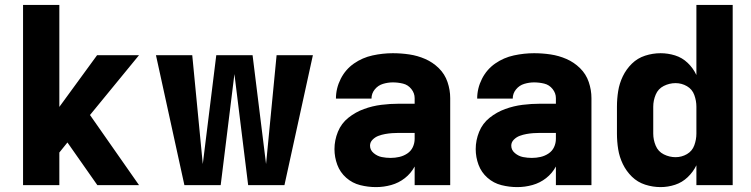

<svg xmlns="http://www.w3.org/2000/svg" viewBox="-20 -755 3064 783"><path d="M74 0H222V-133L255 -174L377 0H547L347 -286L547 -530H376L222 -319V-735H74Z M732 0H880L936 -453L992 0H1140L1256 -530H1108L1065 -86L1010 -530H862L807 -86L764 -530H616Z M1514 8Q1545 8 1575.5 -0.5Q1606 -9 1631 -28.5Q1656 -48 1671 -76V0H1816V-355Q1816 -388 1805 -420.5Q1794 -453 1769.5 -477Q1745 -501 1714 -514.5Q1683 -528 1649.5 -533Q1616 -538 1582 -538Q1541 -538 1499.5 -529Q1458 -520 1423.5 -496Q1389 -472 1369.5 -433.5Q1350 -395 1350 -353H1495Q1495 -374 1508.5 -390.5Q1522 -407 1542 -413Q1562 -419 1582 -419Q1603 -419 1623.5 -414Q1644 -409 1657.5 -392Q1671 -375 1671 -355V-332H1607Q1571 -332 1535 -327.5Q1499 -323 1464.5 -310.5Q1430 -298 1401 -275Q1372 -252 1358 -217.5Q1344 -183 1344 -147Q1344 -114 1355.5 -83Q1367 -52 1392 -30Q1417 -8 1449 0Q1481 8 1513 8ZM1573 -111Q1555 -111 1537 -114.5Q1519 -118 1504 -130.5Q1489 -143 1489 -161Q1489 -175 1499.5 -185.5Q1510 -196 1523.5 -201Q1537 -206 1551 -208.5Q1565 -211 1579 -212Q1593 -213 1607 -213H1671V-189Q1671 -171 1663.5 -155Q1656 -139 1641 -129Q1626 -119 1608.5 -115Q1591 -111 1573 -111Z M2090 8Q2121 8 2151.5 -0.5Q2182 -9 2207 -28.5Q2232 -48 2247 -76V0H2392V-355Q2392 -388 2381 -420.5Q2370 -453 2345.5 -477Q2321 -501 2290 -514.5Q2259 -528 2225.5 -533Q2192 -538 2158 -538Q2117 -538 2075.5 -529Q2034 -520 1999.5 -496Q1965 -472 1945.5 -433.5Q1926 -395 1926 -353H2071Q2071 -374 2084.5 -390.5Q2098 -407 2118 -413Q2138 -419 2158 -419Q2179 -419 2199.5 -414Q2220 -409 2233.5 -392Q2247 -375 2247 -355V-332H2183Q2147 -332 2111 -327.5Q2075 -323 2040.5 -310.5Q2006 -298 1977 -275Q1948 -252 1934 -217.5Q1920 -183 1920 -147Q1920 -114 1931.5 -83Q1943 -52 1968 -30Q1993 -8 2025 0Q2057 8 2089 8ZM2149 -111Q2131 -111 2113 -114.5Q2095 -118 2080 -130.5Q2065 -143 2065 -161Q2065 -175 2075.5 -185.5Q2086 -196 2099.5 -201Q2113 -206 2127 -208.5Q2141 -211 2155 -212Q2169 -213 2183 -213H2247V-189Q2247 -171 2239.5 -155Q2232 -139 2217 -129Q2202 -119 2184.5 -115Q2167 -111 2149 -111Z M2674 8Q2704 8 2733 -1.5Q2762 -11 2784.5 -32.5Q2807 -54 2820 -81V0H2968V-735H2820V-449Q2807 -477 2784.5 -498.5Q2762 -520 2733 -529Q2704 -538 2674 -538Q2642 -538 2611 -528Q2580 -518 2557 -495.5Q2534 -473 2520 -444Q2506 -415 2501 -383.5Q2496 -352 2496 -320V-210Q2496 -178 2501 -146.5Q2506 -115 2520 -86Q2534 -57 2557 -34.5Q2580 -12 2611 -2Q2642 8 2674 8ZM2735 -114Q2710 -114 2687 -125.5Q2664 -137 2654 -161Q2644 -185 2644 -210V-320Q2644 -345 2654 -369Q2664 -393 2687 -404.5Q2710 -416 2735 -416Q2760 -416 2781.5 -403.5Q2803 -391 2811.5 -367.5Q2820 -344 2820 -320V-210Q2820 -186 2811.5 -162.5Q2803 -139 2781.5 -126.5Q2760 -114 2735 -114Z"/></svg>

Font: Iosevka Sparkle Heavy
Style: Regular
Weight: 900
Designer: Belleve Invis
Foundry: Belleve Invis
Version: Version 4.5.0; ttfautohint (v1.8.3)